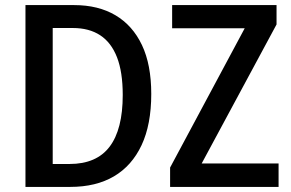

<svg xmlns="http://www.w3.org/2000/svg" viewBox="-20 -734 1141 754"><path d="M574 -365Q574 -245 536 -164Q498 -83 427.5 -41.5Q357 0 256 0H80V-714H271Q366 -714 433.5 -674Q501 -634 537.5 -557Q574 -480 574 -365ZM462 -361Q462 -451 439.5 -509Q417 -567 373.5 -595.5Q330 -624 266 -624H187V-90H253Q359 -90 410.5 -158Q462 -226 462 -361ZM1074 0H648V-76L941 -623H656V-714H1066V-638L772 -92H1074Z"/></svg>

Font: Noto Sans Display SemiCondensed Medium
Style: Regular
Weight: 500
Width: 4
Designer: Monotype Design Team
Foundry: Monotype Imaging Inc.
Version: Version 2.003